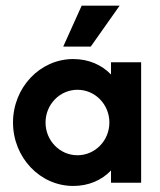

<svg xmlns="http://www.w3.org/2000/svg" viewBox="-20 -632 554 664"><path d="M198.6 -470.8H293.8L393.8 -612.5H262.5ZM233.3 11.1C286.8 11.1 331.9 -9 363.9 -42.4V0H468.1V-416.7H363.9V-374.3C331.9 -407.6 286.8 -427.8 233.3 -427.8C118.1 -427.8 25 -329.2 25 -208.3C25 -87.5 118.1 11.1 233.3 11.1ZM247.9 -95.1C186.8 -95.1 137.5 -145.8 137.5 -208.3C137.5 -270.8 186.8 -321.5 247.9 -321.5C309 -321.5 358.3 -270.8 358.3 -208.3C358.3 -145.8 309 -95.1 247.9 -95.1Z"/></svg>

Font: Afacad
Style: Bold
Weight: 700
Designer: Kristian Moeller
Foundry: Dicotype
Version: Version 1.000